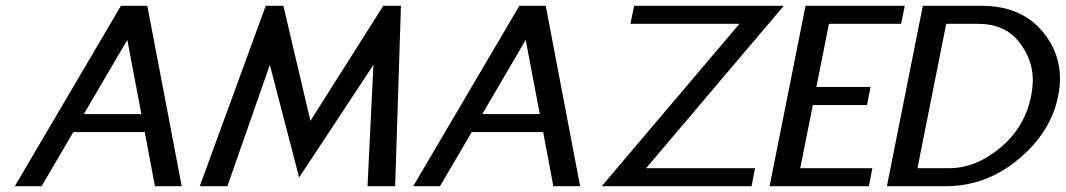

<svg xmlns="http://www.w3.org/2000/svg" viewBox="-20 -645 3691 665"><path d="M481.4 -187.5H233.9L124 0H31.2L398.9 -625H490.2L609.4 0H516.6ZM270.5 -250H469.7L420.9 -506.8Z M1016.1 -30.3 914.6 -420.4 767.6 0H671.9L900.4 -625H961.4L1055.2 -226.6L1307.6 -625H1368.7L1348.6 0H1252.9L1273.4 -420.4Z M1861.3 -187.5H1613.8L1503.9 0H1411.1L1778.8 -625H1870.1L1989.3 0H1896.5ZM1650.4 -250H1849.6L1800.8 -506.8Z M2541 -562.5H2163.6L2176.3 -625H2694.8L2217.8 -62.5H2595.2L2583 0H2064Z M3113.8 -625 3101.1 -562.5H2851.1L2807.6 -343.8H2995.1L2982.9 -281.2H2795.4L2751.5 -62.5H3001.5L2989.3 0H2645.5L2770 -625Z M3257.3 -562.5 3157.7 -62.5H3267.1Q3359.9 -62.5 3444.8 -133.5Q3529.8 -204.6 3551.3 -312.5Q3557.1 -342.3 3557.1 -369.1Q3557.1 -439.9 3508.3 -501.2Q3459.5 -562.5 3366.7 -562.5ZM3051.8 0 3176.3 -625H3379.4Q3519.5 -625 3594.7 -531.2Q3651.4 -460.9 3651.4 -372.6Q3651.4 -343.8 3645 -312.5Q3620.1 -187.5 3507.8 -93.8Q3395.5 0 3254.9 0Z"/></svg>

Font: Juliett
Style: Bold Italic
Weight: 700
Italic angle: -11.25°
Designer: GGBotNet
Foundry: GGBotNet
Version: 0.60